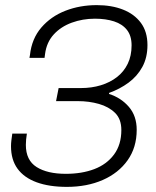

<svg xmlns="http://www.w3.org/2000/svg" viewBox="-20 -718 611 750"><path d="M241 12Q172 12 123 -6Q74 -24 48.5 -59Q23 -94 23 -147Q23 -158 24.5 -170Q26 -182 28 -196H85Q83 -185 82 -173Q81 -161 81 -152Q81 -92 123 -65.5Q165 -39 237 -39Q300 -39 348.5 -57.5Q397 -76 425.5 -114.5Q454 -153 454 -210Q454 -253 429.5 -277Q405 -301 366.5 -312Q328 -323 284 -323H199L209 -374H296Q338 -374 374 -385Q410 -396 437 -417Q464 -438 479 -469Q494 -500 494 -541Q494 -578 476 -601Q458 -624 425.5 -634.5Q393 -645 351 -645Q303 -645 260.5 -629.5Q218 -614 190 -583.5Q162 -553 156 -507L154 -492H95L97 -503Q104 -567 141.5 -610.5Q179 -654 235.5 -676Q292 -698 358 -698Q416 -698 460.5 -680.5Q505 -663 530.5 -628.5Q556 -594 556 -542Q556 -493 536 -456.5Q516 -420 482 -395Q448 -370 406 -355V-351Q453 -336 483.5 -300.5Q514 -265 514 -211Q514 -142 478.5 -92Q443 -42 381.5 -15Q320 12 241 12Z"/></svg>

Font: Archivo SemiBold ExtraLight
Style: Italic
Weight: 250
Italic angle: -10°
Version: Version 2.001